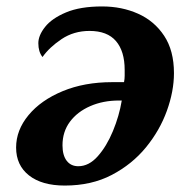

<svg xmlns="http://www.w3.org/2000/svg" viewBox="-20 -566 601 596"><path d="M181 10Q110 10 70 -21.5Q30 -53 30 -108Q30 -162 68.5 -208.5Q107 -255 174.5 -283Q242 -311 328 -311H365Q367 -321 367 -331Q367 -341 367 -349Q367 -407 340 -438.5Q313 -470 258 -470Q209 -470 171 -444.5Q133 -419 112 -389Q99 -405 99 -432Q99 -456 120 -482.5Q141 -509 185 -527.5Q229 -546 297 -546Q358 -546 408.5 -523.5Q459 -501 489.5 -455Q520 -409 520 -339Q520 -283 498 -222Q476 -161 433 -108.5Q390 -56 327 -23Q264 10 181 10ZM223 -50Q256 -50 283.5 -81Q311 -112 330.5 -159Q350 -206 358 -254H349Q300 -254 260 -236.5Q220 -219 197 -188Q174 -157 174 -115Q174 -84 187 -67Q200 -50 223 -50Z"/></svg>

Font: Noto Serif
Style: Bold Italic
Weight: 700
Italic angle: -12°
Designer: Monotype Design Team
Foundry: Monotype Imaging Inc.
Version: Version 2.013